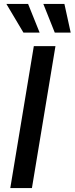

<svg xmlns="http://www.w3.org/2000/svg" viewBox="-20 -964 382 984"><path d="M264.2 -727.5 143.6 0H32.7L153.3 -727.5ZM260.7 -796.9 202.1 -943.8H310.1L342.3 -796.9ZM100.1 -796.9 12.7 -943.8H124L183.1 -796.9Z"/></svg>

Font: Inter 18pt Medium
Style: Italic
Weight: 500
Italic angle: -9.3988°
Designer: Rasmus Andersson
Foundry: rsms
Version: Version 4.001;git-66647c0bb